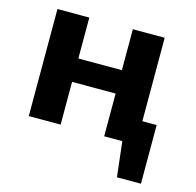

<svg xmlns="http://www.w3.org/2000/svg" viewBox="-103 -639 941 920"><g transform="rotate(15 367.5 -178.5)"><path d="M71 0V-531H229V-328H445V-531H603V-117H674V174H555L535 0H445V-212H229V0Z"/></g></svg>

Font: Fix15 Mono
Style: Bold
Weight: 700
Designer: Carrois Corporate & Edenspiekermann AG
Foundry: Carrois Corporate GbR & Edenspiekermann AG
Version: Version 3.206